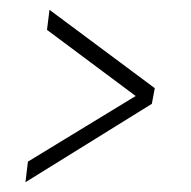

<svg xmlns="http://www.w3.org/2000/svg" viewBox="-20 -523 390 392"><path d="M32 -151 37 -193 257 -327 76 -462 81 -503 296 -343 290 -311Z"/></svg>

Font: Alumni Sans ExtraLight
Style: Italic
Weight: 250
Italic angle: -8°
Version: Version 1.016